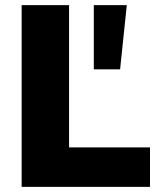

<svg xmlns="http://www.w3.org/2000/svg" viewBox="-20 -725 625 745"><path d="M64 0V-705H248V-153H562V0ZM344 -456V-705H472L446 -456Z"/></svg>

Font: Nunito Sans Black
Style: Regular
Weight: 900
Designer: Vernon Adams
Foundry: Vernon Adams
Version: Version 3.006; ttfautohint (v1.8.3)